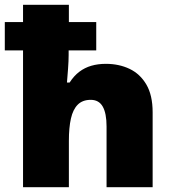

<svg xmlns="http://www.w3.org/2000/svg" viewBox="-20 -780 720 800"><path d="M267 -760V-688H381V-570H266V-550Q266 -527 263.5 -493Q261 -459 259 -436H270Q288 -464 310.5 -481Q333 -498 360.5 -506Q388 -514 421 -514Q476 -514 520 -493Q564 -472 590 -427.5Q616 -383 616 -312V0H424V-253Q424 -308 408 -336Q392 -364 358 -364Q324 -364 304 -344Q284 -324 275.5 -286Q267 -248 267 -193V0H76V-570H0V-688H76V-760Z"/></svg>

Font: Noto Sans Devanagari Black
Style: Regular
Weight: 900
Version: Version 2.003